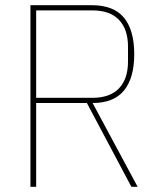

<svg xmlns="http://www.w3.org/2000/svg" viewBox="-20 -718 607 738"><path d="M119 0H97V-698H333Q417 -698 456.5 -650Q496 -602 496 -510Q496 -418 456.5 -370Q417 -322 336 -322L509 0H485L314 -322H119ZM335 -342Q403 -342 437.5 -378.5Q472 -415 472 -481V-539Q472 -605 437.5 -641.5Q403 -678 335 -678H119V-342Z"/></svg>

Font: IBM Plex Sans Cond Thin
Style: Regular
Weight: 100
Width: 3
Designer: Mike Abbink, Paul van der Laan, Pieter van Rosmalen
Foundry: Bold Monday
Version: Version 1.3